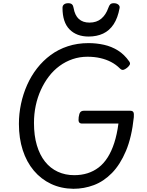

<svg xmlns="http://www.w3.org/2000/svg" viewBox="-20 -1159 915 1198"><path d="M438 19Q361 18 298.5 -11.5Q236 -41 191 -94.5Q146 -148 122 -222Q98 -296 98 -386Q98 -449 111 -510.5Q124 -572 149 -628.5Q174 -685 211 -732.5Q248 -780 296 -815.5Q344 -851 403.5 -870.5Q463 -890 532 -890Q582 -890 629 -879.5Q676 -869 716 -844Q756 -819 786 -776Q794 -765 790 -756Q786 -747 773 -736Q759 -725 749 -723Q739 -721 728 -732Q704 -756 673.5 -772Q643 -788 606 -796.5Q569 -805 526 -805Q477 -805 433 -790Q389 -775 351.5 -747.5Q314 -720 285 -682Q256 -644 235 -598Q214 -552 203 -500Q192 -448 192 -392Q192 -313 210 -252.5Q228 -192 261 -150.5Q294 -109 340.5 -87.5Q387 -66 443 -66Q488 -66 526 -78Q564 -90 595.5 -114Q627 -138 651.5 -176.5Q676 -215 693 -267.5Q710 -320 719 -388H493Q478 -388 473 -397Q468 -406 471 -428Q474 -451 481.5 -459.5Q489 -468 504 -468H792Q807 -468 812 -459.5Q817 -451 815 -428Q802 -303 766 -217.5Q730 -132 678.5 -79.5Q627 -27 565.5 -4Q504 19 438 19ZM533 -931Q458 -931 414 -975.5Q370 -1020 370 -1110Q370 -1124 379.5 -1131.5Q389 -1139 406 -1139Q422 -1139 429.5 -1131.5Q437 -1124 439 -1110Q447 -1063 472 -1040.5Q497 -1018 538 -1018Q583 -1018 612 -1042.5Q641 -1067 656 -1110Q661 -1125 668 -1132Q675 -1139 690 -1139Q708 -1139 718.5 -1130Q729 -1121 726 -1108Q715 -1047 689 -1007.5Q663 -968 623.5 -949.5Q584 -931 533 -931Z"/></svg>

Font: Playwrite GB J
Style: Italic
Weight: 400
Italic angle: -7.01216°
Designer: Veronika Burian, José Scaglione
Foundry: TypeTogether
Version: Version 1.002